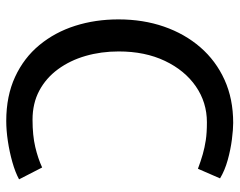

<svg xmlns="http://www.w3.org/2000/svg" viewBox="-94 -640 748 599"><g transform="rotate(90 279.5 -340.0)"><path d="M536 -653Q511 -668 478.5 -677Q446 -686 414.5 -690Q383 -694 363 -694Q288 -694 228.5 -667Q169 -640 127 -591.5Q85 -543 62.5 -478Q40 -413 40 -336Q40 -264 60 -201Q80 -138 120 -89.5Q160 -41 219.5 -13.5Q279 14 357 14Q386 14 419.5 9Q453 4 485 -5Q517 -14 539 -26L502 -98Q474 -85 438 -76.5Q402 -68 353 -68Q302 -68 262.5 -89Q223 -110 195.5 -147.5Q168 -185 154 -233.5Q140 -282 140 -337Q140 -419 169.5 -481Q199 -543 249 -577.5Q299 -612 361 -612Q394 -612 417 -608.5Q440 -605 461 -599Q482 -593 506 -584Z"/></g></svg>

Font: Catamaran Medium
Style: Regular
Weight: 500
Designer: Pria Ravichandran
Version: Version 2.000